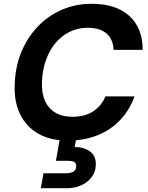

<svg xmlns="http://www.w3.org/2000/svg" viewBox="-20 -732 782 1016"><path d="M340 12Q246 12 182 -25Q118 -62 86 -128.5Q54 -195 58 -283Q60 -375 91.5 -453Q123 -531 178 -589.5Q233 -648 306.5 -680Q380 -712 466 -712Q593 -712 664 -648Q735 -584 735 -468H581Q579 -524 544 -554.5Q509 -585 443 -585Q392 -585 348.5 -563.5Q305 -542 273 -503.5Q241 -465 222.5 -412Q204 -359 202 -296Q200 -239 218 -198.5Q236 -158 273 -136Q310 -114 363 -114Q428 -114 472 -142Q516 -170 538 -222H692Q665 -148 614.5 -95.5Q564 -43 494 -15.5Q424 12 340 12ZM196 264 210 185H327Q353 185 368 176.5Q383 168 383 149Q384 132 373.5 125.5Q363 119 340 119H276L298 -7H385L375 46Q405 46 431 55.5Q457 65 472.5 85.5Q488 106 487 140Q486 178 464.5 206Q443 234 409 249Q375 264 335 264Z"/></svg>

Font: DM Sans 17pt ExtraBold
Style: Italic
Weight: 800
Italic angle: -10°
Version: Version 4.004;gftools[0.9.30]